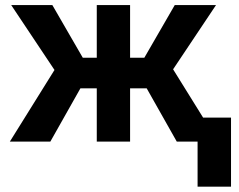

<svg xmlns="http://www.w3.org/2000/svg" viewBox="-20 -548 925 743"><path d="M238.3 -206.1 23.4 -528.3H182.6L300.3 -324.7H402.3L386.2 -206.1ZM302.7 -226.6 174.8 0H18.1L201.2 -293.9ZM483.4 -528.3V0H354.5V-528.3ZM815.9 -528.3 600.6 -206.1H452.6L436.5 -324.7H538.6L656.2 -528.3ZM664.1 0 536.1 -226.6 641.1 -293.9 823.7 0ZM874 -92.8V174.3H744.6V-92.8Z"/></svg>

Font: Roboto SemiBold
Style: Regular
Weight: 600
Designer: Christian Robertson
Foundry: Google
Version: Version 3.009; 2024